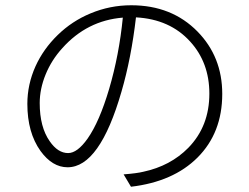

<svg xmlns="http://www.w3.org/2000/svg" viewBox="-20 -708 946 730"><path d="M478 2 450 -45Q501 -49 525 -55Q628 -77 696 -146Q776 -228 776 -352Q776 -470 703 -550Q626 -635 497 -642Q479 -487 442 -360Q359 -72 237 -72Q179 -72 134 -134Q84 -204 84 -313Q84 -387 115 -456Q145 -522 199.5 -575Q254 -628 324 -657Q398 -688 479 -688Q633 -688 731 -588Q825 -492 825 -351Q825 -203 731 -109Q639 -17 478 2ZM239 -126Q274 -126 313 -181Q358 -245 395 -370Q433 -499 447 -641Q311 -630 217 -525Q176 -480 153.5 -425Q131 -370 131 -316Q131 -225 169 -171Q200 -126 239 -126Z"/></svg>

Font: GenSekiGothic TW L
Style: Regular
Weight: 300
Version: Version 1.501;PS 1;hotconv 16.6.51;makeotf.lib2.5.65220